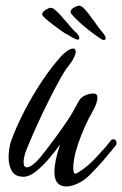

<svg xmlns="http://www.w3.org/2000/svg" viewBox="-20 -664 440 692"><path d="M219 8Q176 8 176 -45Q176 -82 197 -144Q178 -117 154.5 -90Q131 -63 108 -45Q85 -27 65 -27Q34 -27 22.5 -48Q11 -69 11 -95Q11 -112 13.5 -128Q16 -144 20 -156Q39 -208 68 -264Q97 -320 132 -372.5Q167 -425 202 -463Q228 -489 243 -489Q253 -489 253 -478Q253 -470 246 -455.5Q239 -441 225 -424Q214 -411 195 -376.5Q176 -342 154.5 -299Q133 -256 113.5 -213Q94 -170 81 -138Q65 -102 65 -80Q65 -61 77 -61Q95 -61 127 -99Q135 -109 150.5 -129Q166 -149 183.5 -173Q201 -197 217 -220.5Q233 -244 242 -260L265 -301Q270 -312 285.5 -319.5Q301 -327 317 -327Q331 -327 331 -313Q331 -301 326.5 -289Q322 -277 314 -263Q300 -239 285.5 -206.5Q271 -174 261 -144Q251 -114 248 -95Q246 -85 245 -76.5Q244 -68 244 -60Q244 -51 245 -47Q247 -38 251 -38Q255 -38 259 -41Q277 -51 298 -69Q319 -87 343 -115Q354 -126 362.5 -136.5Q371 -147 379 -157Q382 -162 388 -162Q400 -162 400 -148Q400 -142 394 -136Q384 -123 372.5 -110Q361 -97 350 -83Q328 -58 303 -33Q284 -14 261 -3Q238 8 219 8ZM353 -520Q351 -520 347 -522L336 -529L319 -541Q312 -546 298 -557Q284 -568 269 -581.5Q254 -595 244 -606Q234 -617 234 -621Q235 -631 248 -637.5Q261 -644 265 -644Q274 -642 279 -637Q289 -628 299.5 -614Q310 -600 321 -585Q329 -573 337.5 -562Q346 -551 353 -543Q361 -532 361 -525Q359 -519 353 -520ZM260 -521Q258 -521 253 -523L242 -528L224 -539Q216 -542 201.5 -552.5Q187 -563 171 -575Q155 -587 143.5 -597.5Q132 -608 132 -612Q132 -621 144.5 -628.5Q157 -636 161 -636Q169 -636 175 -631Q186 -623 197.5 -610Q209 -597 221 -583Q230 -572 239.5 -561.5Q249 -551 257 -544Q266 -534 266 -527Q266 -521 260 -521Z"/></svg>

Font: Birthstone Bounce Medium
Style: Regular
Weight: 500
Designer: Robert E. Leuschke
Foundry: Rob Leuschke
Version: Version 1.010; ttfautohint (v1.8.3)